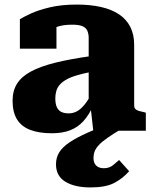

<svg xmlns="http://www.w3.org/2000/svg" viewBox="-20 -572 678 840"><path d="M225 147Q225 117 239.5 94Q254 71 284.5 50.5Q315 30 364.5 8Q414 -14 483 -42L515 -10Q476 13 451 30.5Q426 48 412.5 62.5Q399 77 394 90.5Q389 104 389 119Q389 141 401 152.5Q413 164 434 164Q458 164 474 151Q490 138 501 128L545 177Q517 209 479.5 228.5Q442 248 376 248Q307 248 266 223Q225 198 225 147ZM618 0H388L376 -108L368 -105V-406Q368 -424 362 -437.5Q356 -451 340.5 -457.5Q325 -464 295 -464Q253 -464 225.5 -453Q198 -442 188 -428Q178 -433 176.5 -441Q175 -449 180 -457Q185 -465 197 -470.5Q209 -476 227 -476V-359H67V-488Q83 -498 115.5 -513Q148 -528 198.5 -540Q249 -552 316 -552Q375 -552 421.5 -541.5Q468 -531 500.5 -509.5Q533 -488 550 -454.5Q567 -421 567 -376V-110Q567 -101 572 -95.5Q577 -90 586.5 -87Q596 -84 611 -81L618 -79ZM35 -131Q35 -174 54 -205Q73 -236 114 -258.5Q155 -281 221 -297.5Q287 -314 381 -327V-258Q341 -250 313 -241.5Q285 -233 267 -222Q249 -211 239.5 -199Q230 -187 226 -172.5Q222 -158 222 -142Q222 -117 229 -102.5Q236 -88 249 -82Q262 -76 281 -76Q299 -76 315.5 -84.5Q332 -93 348 -112Q364 -131 381 -162L389 -112Q369 -68 344 -41Q319 -14 285.5 -1.5Q252 11 207 11Q150 11 111.5 -4Q73 -19 54 -50.5Q35 -82 35 -131Z"/></svg>

Font: Roboto Serif 20pt ExtraBold
Style: Regular
Weight: 800
Version: Version 1.008